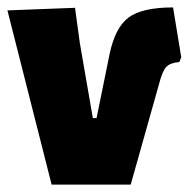

<svg xmlns="http://www.w3.org/2000/svg" viewBox="-20 -497 508 517"><path d="M446 -477 468 -343 463 -330Q439 -328 428.5 -317.5Q418 -307 410 -277L332 0H119L0 -469L182 -476L195 -381L230 -179H240L275 -351Q290 -423 326.5 -450Q363 -477 446 -477Z"/></svg>

Font: Alegreya Sans SC Black
Style: Regular
Weight: 900
Designer: Juan Pablo del Peral
Foundry: Huerta Tipografica
Version: Version 2.007